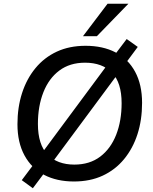

<svg xmlns="http://www.w3.org/2000/svg" viewBox="-20 -958 815 1023"><path d="M374 9Q283 9 215.5 -26Q148 -61 110.5 -130Q73 -199 73 -296Q73 -386 97.5 -462Q122 -538 169 -595Q216 -652 283 -683Q350 -714 436 -714Q528 -714 595.5 -679Q663 -644 700 -575.5Q737 -507 737 -410Q737 -319 712.5 -243Q688 -167 641 -110Q594 -53 527 -22Q460 9 374 9ZM376 -81Q458 -81 514 -123.5Q570 -166 599 -240Q628 -314 628 -408Q628 -518 576.5 -571Q525 -624 433 -624Q352 -624 296 -582Q240 -540 211 -466Q182 -392 182 -298Q182 -187 234 -134Q286 -81 376 -81ZM155 45 96 2 171 -98 203 -142 547 -606 580 -651 655 -750 714 -708 639 -607 607 -563 263 -99 230 -55ZM422 -765 553 -938H664L496 -765Z"/></svg>

Font: Nunito Sans 12pt ExtraLight 12pt SemiBold
Style: Italic
Weight: 600
Italic angle: -9°
Version: Version 3.101;gftools[0.9.27]